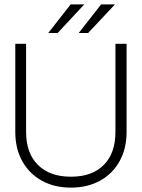

<svg xmlns="http://www.w3.org/2000/svg" viewBox="-20 -851 648 879"><path d="M506.5 -831H443L340.5 -700H383.5ZM366 -831H303.5L201 -700H244ZM50 -650.5V-247Q50 -170.5 82 -113Q114 -55.5 171.5 -23.8Q229 8 305 8Q380.5 8 438 -23.8Q495.5 -55.5 527.5 -113Q559.5 -170.5 559.5 -247V-650.5H508.5V-247Q508.5 -149.5 455 -95.8Q401.5 -42 305 -42Q208 -42 153.8 -95.8Q99.5 -149.5 99.5 -247V-650.5Z"/></svg>

Font: Overused Grotesk Light
Style: Regular
Weight: 300
Designer: RandomMaerks
Version: Version 0.005